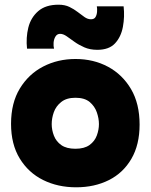

<svg xmlns="http://www.w3.org/2000/svg" viewBox="-20 -789 641 817"><path d="M304 8Q226 8 163.5 -23Q101 -54 64 -114.5Q27 -175 27 -262Q27 -351 64.5 -412.5Q102 -474 164 -506Q226 -538 301 -538Q378 -538 439.5 -505Q501 -472 537.5 -410Q574 -348 574 -259Q574 -173 539 -113Q504 -53 443 -22.5Q382 8 304 8ZM301 -156Q339 -156 361 -172Q383 -188 392 -212.5Q401 -237 401 -261Q401 -285 392 -311Q383 -337 361.5 -355Q340 -373 301 -373Q263 -373 240.5 -355Q218 -337 209 -311.5Q200 -286 200 -261Q200 -236 209.5 -211.5Q219 -187 241 -171.5Q263 -156 301 -156ZM394 -577Q363 -577 339 -587.5Q315 -598 297 -611Q279 -624 264 -634.5Q249 -645 236 -645Q223 -645 216 -633.5Q209 -622 208 -607Q207 -592 210 -582H95Q90 -629 100.5 -671.5Q111 -714 142.5 -741.5Q174 -769 229 -769Q256 -769 275.5 -759.5Q295 -750 310.5 -738Q326 -726 339.5 -716.5Q353 -707 367 -707Q381 -707 386.5 -716.5Q392 -726 393 -739Q394 -752 392 -762H506Q511 -718 503 -675Q495 -632 469.5 -604.5Q444 -577 394 -577Z"/></svg>

Font: Onest Black
Style: Regular
Weight: 900
Designer: Dmitri Voloshin, Andrey Kudryavtsev
Foundry: Dmitri Voloshin, Andrey Kudryavtsev
Version: Version 1.000;gftools[0.9.33]